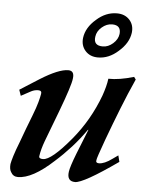

<svg xmlns="http://www.w3.org/2000/svg" viewBox="-53 -780 662 842"><g transform="rotate(5 277.5 -359.5)"><path d="M495 -88Q346 17 309 17Q272 17 278 -26Q281 -48 304 -107L347 -215L346 -217Q316 -174 282.5 -137Q249 -100 213 -68Q121 17 57 17Q36 17 26 -2Q18 -14 20 -37Q22 -49 29.5 -73.5Q37 -98 52 -136Q63 -167 74.5 -197Q86 -227 98 -258Q112 -294 118.5 -318Q125 -342 127 -355Q130 -370 113 -370Q95 -370 78 -360L39 -339L30 -365L115 -419Q195 -469 237 -469Q265 -469 260 -434Q257 -404 213 -287L161 -150Q147 -112 143 -83Q141 -71 160 -71Q197 -71 281 -172Q355 -261 396 -372Q403 -392 408 -411Q413 -430 415 -447Q463 -446 527 -465L535 -454Q506 -390 479 -321.5Q452 -253 425 -180Q394 -95 394 -87Q391 -74 406 -74Q430 -74 464 -99L488 -116ZM361 -536Q326 -536 305.5 -559Q285 -582 289 -616Q295 -662 338 -699Q379 -736 428 -736Q463 -736 483.5 -713.5Q504 -691 500 -657Q494 -611 450 -573Q409 -536 361 -536ZM447 -647Q451 -686 411 -686Q387 -686 366 -668Q345 -650 342 -626Q336 -586 378 -586Q402 -586 423 -604.5Q444 -623 447 -647Z"/></g></svg>

Font: DG Didot
Style: Bold Italic
Weight: 700
Designer: David Gatwood, Takis Katsoulidis, and George D. Matthiopoulos
Foundry: David Gatwood
Version: Version 1.0